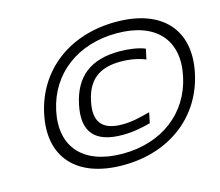

<svg xmlns="http://www.w3.org/2000/svg" viewBox="-99 -806 1077 941"><g transform="rotate(-15 440.0 -335.0)"><path d="M416 9C181 9 61 -124 106 -335C151 -546 327 -679 562 -679C796 -679 916 -546 871 -335C826 -124 650 9 416 9ZM167 -335C129 -157 230 -46 428 -46C626 -46 773 -157 811 -335C849 -513 749 -624 551 -624C353 -624 205 -513 167 -335ZM283 -336C254 -201 311 -135 451 -135C508 -135 554 -146 594 -156L605 -209C562 -198 517 -185 464 -185C361 -185 322 -234 344 -336C365 -436 423 -485 534 -485C580 -485 627 -476 659 -462L670 -514C640 -527 591 -535 541 -535C395 -535 312 -470 283 -336Z"/></g></svg>

Font: LT Wave
Style: Italic
Weight: 400
Designer: Daniel Lyons
Version: Version 2.5 (Glyphs App)